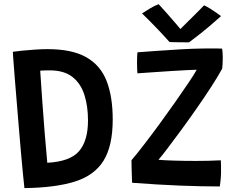

<svg xmlns="http://www.w3.org/2000/svg" viewBox="-20 -902 1161 936"><path d="M99 15Q96 -9.5 91.8 -55Q87.5 -100.5 82.2 -158.8Q77 -217 71.8 -280.5Q66.5 -344 61.5 -405.5Q56.5 -467 52.2 -518.8Q48 -570.5 45.5 -605.2Q43 -640 42.5 -649.5Q58.5 -652 87.8 -655Q117 -658 150.2 -660.2Q183.5 -662.5 211 -662.5Q331.5 -662.5 401 -622.8Q470.5 -583 500 -506.5Q529.5 -430 529.5 -319.5Q529.5 -191 485 -119Q440.5 -47 345.5 -17Q250.5 13 99 15ZM210.5 -108.5Q322 -114.5 365.5 -165.2Q409 -216 409 -315Q409 -384 391.5 -439.2Q374 -494.5 333.2 -526.8Q292.5 -559 222 -559Q197 -559 176 -557.5Q180.5 -488.5 186 -410.5Q191.5 -332.5 197.8 -254.8Q204 -177 210.5 -108.5ZM1051.5 7Q963 7 856.5 2.8Q750 -1.5 624 -11Q623.5 -23 622.8 -43.8Q622 -64.5 621.5 -86Q621 -107.5 621 -121Q646 -150 682 -196.8Q718 -243.5 757.8 -297.8Q797.5 -352 834.5 -404.8Q871.5 -457.5 899.5 -499.2Q927.5 -541 939 -562Q926 -562 892.8 -560.2Q859.5 -558.5 816.2 -555.8Q773 -553 729 -550Q685 -547 650 -544.5Q648 -567 648 -596.5Q648 -628.5 650 -647Q688.5 -650 745 -654Q801.5 -658 861 -661.5Q920.5 -665 968.5 -665.5Q977.5 -665.5 996.8 -665.8Q1016 -666 1035 -665.8Q1054 -665.5 1063 -665Q1064.5 -656 1065.2 -643.5Q1066 -631 1066 -619Q1066 -602 1065 -587.5Q1064 -573 1063 -567Q1042.5 -529.5 1009.5 -478.5Q976.5 -427.5 938.2 -372.8Q900 -318 862.8 -267.2Q825.5 -216.5 796.2 -178Q767 -139.5 752.5 -123Q778.5 -120.5 830 -119Q881.5 -117.5 934 -117.5Q964 -117.5 995.5 -118.2Q1027 -119 1056.5 -120.5Q1057 -110 1057.5 -93.5Q1058 -77 1057.5 -60Q1057 -39 1055 -20Q1053 -1 1051.5 7ZM975 -876Q988 -870.5 1005.8 -859.2Q1023.5 -848 1038.2 -837.5Q1053 -827 1057.5 -823.5Q996 -768.5 957 -738Q918 -707.5 901.5 -695.5Q892 -695.5 874.2 -695.8Q856.5 -696 837.8 -696.2Q819 -696.5 806.5 -697Q776 -731.5 742.5 -766.2Q709 -801 672.5 -836.5Q686 -845.5 709.8 -860Q733.5 -874.5 753.5 -881.5Q773.5 -860 795 -835.5Q816.5 -811 834.2 -790.5Q852 -770 859.5 -760.5Q870.5 -772 891 -792Q911.5 -812 934 -834.5Q956.5 -857 975 -876Z"/></svg>

Font: Grandstander Medium
Style: Regular
Weight: 500
Designer: Tyler Finck
Foundry: Etcetera Type Co
Version: Version 1.200; ttfautohint (v1.8.3)